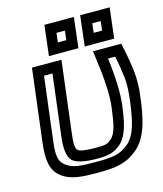

<svg xmlns="http://www.w3.org/2000/svg" viewBox="-109 -765 747 881"><g transform="rotate(-15 265.0 -324.5)"><path d="M250 35C330 35 381 28 433 -14C494 -62 513 -152 525 -252C531 -293 531 -332 528 -364C525 -397 518 -439 507 -492L503 -509H485H401H369L373 -478C388 -372 392 -294 385 -239C376 -171 369 -121 343 -98C322 -79 313 -78 266 -78C215 -78 190 -83 182 -92C174 -100 171 -121 177 -165L216 -484L219 -509H194H104H79L76 -484L37 -166C28 -93 31 -35 75 -1C119 33 173 35 250 35ZM256 -15C180 -15 142 -16 109 -42C80 -64 78 -97 87 -166L123 -459H163L127 -165C121 -115 125 -74 143 -55C161 -37 203 -28 260 -28C310 -28 339 -32 374 -62C416 -100 426 -170 435 -239C441 -292 439 -366 427 -459H461C470 -416 475 -381 478 -354C481 -324 480 -291 475 -252C463 -155 449 -87 404 -51C364 -20 333 -15 256 -15ZM311 -565 322 -659 325 -684H300H210H185L182 -659L171 -565L168 -540H193H283H308L311 -565ZM264 -590H224L229 -634H269L264 -590ZM481 -565 492 -659 495 -684H470H380H355L352 -659L341 -565L338 -540H363H453H478L481 -565ZM434 -590H394L399 -634H439L434 -590Z"/></g></svg>

Font: Gamestation Display Outline
Style: Italic
Weight: 400
Designer: Jonas Hecksher
Foundry: Jonas Hecksher, Playtypeª, e-types AS
Version: Version 1.003